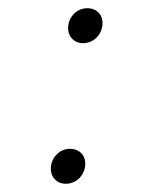

<svg xmlns="http://www.w3.org/2000/svg" viewBox="-20 -465 354 467"><path d="M182 -360C206 -360 226 -378 229 -403C232 -427 217 -445 192 -445C169 -445 149 -427 146 -403C143 -378 159 -360 182 -360ZM140 -18C164 -18 184 -36 187 -61C190 -85 175 -103 150 -103C127 -103 107 -85 104 -61C101 -36 117 -18 140 -18Z"/></svg>

Font: Barlow Thin
Style: Italic
Weight: 250
Italic angle: -7°
Designer: Jeremy Tribby
Foundry: Tribby Type
Version: Version 1.422;hotconv 1.0.109;makeotfexe 2.5.65596